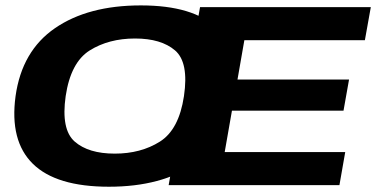

<svg xmlns="http://www.w3.org/2000/svg" viewBox="-20 -702 1430 728"><path d="M393 6Q593 6 718.2 -80.5Q843.5 -167 867.5 -337.5Q891 -508 802.5 -594.8Q714 -681.5 514 -681.5Q314 -681.5 188.5 -595.2Q63 -509 39 -337.5Q16 -168 104.5 -81Q193 6 393 6ZM415 -119.5Q315.5 -119.5 263.2 -165.2Q211 -211 229 -337.5Q248 -465.5 320.2 -510.8Q392.5 -556 492 -556Q591 -556 643.8 -510.8Q696.5 -465.5 677.5 -337.5Q658.5 -210.5 586.2 -165Q514 -119.5 415 -119.5ZM619.5 0H1267L1289 -125.5H832L859.5 -282.5H1282.5L1303.5 -400.5H880.5L906.5 -549.5H1363.5L1386 -675H738.5Z"/></svg>

Font: Anybody Expanded
Style: Bold Italic
Weight: 700
Width: 7
Italic angle: -10°
Version: Version 1.113;gftools[0.9.25]